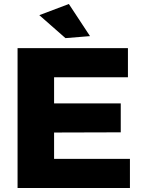

<svg xmlns="http://www.w3.org/2000/svg" viewBox="-20 -942 715 962"><path d="M68 -701H621V-555H251V-424H585V-279L251 -278V-146H631V0H68ZM325 -922 431 -761 308 -751 177 -866Z"/></svg>

Font: Gontserrat
Style: Bold
Weight: 700
Designer: Julieta Ulanovsky
Foundry: Julieta Ulanovsky
Version: Version 6.001